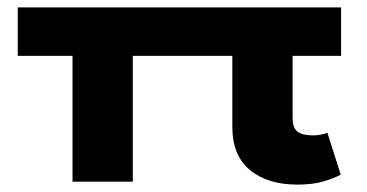

<svg xmlns="http://www.w3.org/2000/svg" viewBox="-20 -491 991 519"><path d="M28 -340V-471H902V-340ZM784 8Q703 8 655.5 -31.5Q608 -71 608 -148V-471H771V-172Q771 -145 784.5 -135Q798 -125 826 -125Q839 -125 849.5 -127.5Q860 -130 865 -132L901 -19Q883 -9 854 -0.5Q825 8 784 8ZM176 0V-471H339V0Z"/></svg>

Font: BioRhyme SemiExpanded ExtraBold
Style: Regular
Weight: 800
Width: 6
Designer: Aoife Mooney
Foundry: Aoife Mooney Type
Version: Version 1.600;gftools[0.9.33]